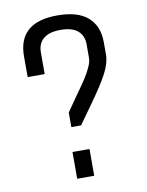

<svg xmlns="http://www.w3.org/2000/svg" viewBox="-78 -721 593 777"><g transform="rotate(-10 219.0 -332.5)"><path d="M246 0H176V-110H246ZM189 -210V-270L230 -329Q234 -334 245 -350Q256 -366 261 -373Q266 -380 275 -394Q284 -408 288.5 -416.5Q293 -425 298 -436Q308 -456 308 -475V-529Q308 -565 284.5 -585Q261 -605 214 -605Q167 -605 143.5 -585Q120 -565 120 -529V-440H50V-525Q50 -665 211 -665Q295 -665 336.5 -628.5Q378 -592 378 -525V-475Q378 -441 356.5 -399.5Q335 -358 284 -287L229 -210Z"/></g></svg>

Font: Unica One
Style: Regular
Weight: 400
Designer: Eduardo Rodriguez Tunni
Foundry: Eduardo Rodriguez Tunni
Version: Version 1.001